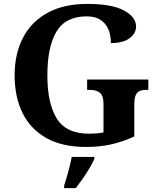

<svg xmlns="http://www.w3.org/2000/svg" viewBox="-20 -744 809 985"><path d="M423 10Q299 10 217.5 -36Q136 -82 95.5 -164.5Q55 -247 55 -358Q55 -466 97 -548.5Q139 -631 222.5 -677.5Q306 -724 428 -724Q553 -724 615.5 -690.5Q678 -657 678 -608Q678 -573 645 -548Q612 -523 549 -523Q549 -564 535.5 -594.5Q522 -625 495 -642.5Q468 -660 425 -660Q316 -660 269.5 -581.5Q223 -503 223 -358Q223 -213 271.5 -135.5Q320 -58 438 -58Q457 -58 475.5 -59.5Q494 -61 511 -65V-212Q511 -252 493 -267.5Q475 -283 440 -283H427V-336H741V-283H728Q697 -283 683 -267Q669 -251 669 -208V-44Q611 -17 551 -3.5Q491 10 423 10ZM309 208Q319 178 330.5 136Q342 94 348 61H464V71Q455 92 439 119Q423 146 404.5 172.5Q386 199 369 221H309Z"/></svg>

Font: Noto Serif Vithkuqi
Style: Regular
Weight: 400
Version: Version 1.005